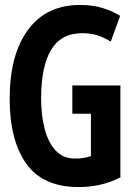

<svg xmlns="http://www.w3.org/2000/svg" viewBox="-20 -745 540 775"><path d="M297 10Q153 10 86 -84.5Q19 -179 19 -346Q19 -524 93 -624.5Q167 -725 303 -725Q353 -725 393 -713Q433 -701 465 -681L427 -577Q396 -596 369.5 -603.5Q343 -611 312 -611Q227 -611 186.5 -544Q146 -477 146 -348Q146 -279 160.5 -224Q175 -169 205 -137Q235 -105 282 -105Q320 -105 347 -115V-286H272V-400H466V-29Q424 -8 382.5 1Q341 10 297 10Z"/></svg>

Font: Noto Sans Mono ExtraCondensed
Style: Bold
Weight: 700
Width: 2
Designer: Monotype Design Team
Foundry: Monotype Imaging Inc.
Version: Version 2.014